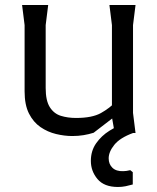

<svg xmlns="http://www.w3.org/2000/svg" viewBox="-20 -530 626 765"><path d="M268 12Q237 12 203.5 4Q170 -4 141.5 -23.5Q113 -43 95.5 -77.5Q78 -112 78 -166V-430L68 -510H172L162 -430V-179Q162 -129 178.5 -103Q195 -77 222.5 -68.5Q250 -60 283 -60Q347 -60 382 -79.5Q417 -99 444 -127V-71L353 -1Q334 5 313 8.5Q292 12 268 12ZM437 0 426 -63V-430L416 -510H520L510 -430V-80L520 0ZM509 156V205Q495 209 480.5 212Q466 215 450 215Q395 215 368.5 183.5Q342 152 342 111Q342 71 363 41Q384 11 416 -9Q448 -29 480 -39L510 0Q458 19 435.5 47Q413 75 413 101Q413 124 428 138.5Q443 153 471 152Q477 152 484 151Q491 150 499 148Z"/></svg>

Font: AR One Sans
Style: Regular
Weight: 400
Designer: Niteesh Yadav
Foundry: Niteesh Yadav
Version: Version 1.001;gftools[0.9.33]